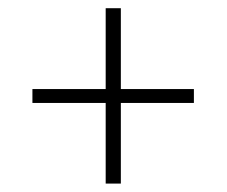

<svg xmlns="http://www.w3.org/2000/svg" viewBox="-20 -540 538 456"><path d="M267 -104H231V-520.5H267ZM57 -295.5V-328.5H440.5V-295.5Z"/></svg>

Font: Anek Odia Medium ExtraLight
Style: Regular
Weight: 250
Version: Version 1.003